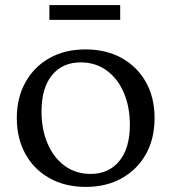

<svg xmlns="http://www.w3.org/2000/svg" viewBox="-20 -724 673 754"><path d="M317 10Q236 10 175 -24Q114 -58 80 -119Q46 -180 46 -260Q46 -340 80 -401Q114 -462 174.5 -496Q235 -530 316 -530Q397 -530 458 -496Q519 -462 553 -401.5Q587 -341 587 -260Q587 -180 553.5 -119.5Q520 -59 459 -24.5Q398 10 317 10ZM336 -41Q407 -41 448.5 -91.5Q490 -142 490 -234Q490 -305 466 -360.5Q442 -416 398.5 -447.5Q355 -479 297 -479Q225 -479 184 -428.5Q143 -378 143 -286Q143 -216 167 -160Q191 -104 234.5 -72.5Q278 -41 336 -41ZM174 -646V-704H452V-646Z"/></svg>

Font: Hedvig Letters Serif
Style: Regular
Weight: 400
Designer: Alexander Örn & Tor Weibull
Foundry: Kanon Foundry
Version: Version 1.000